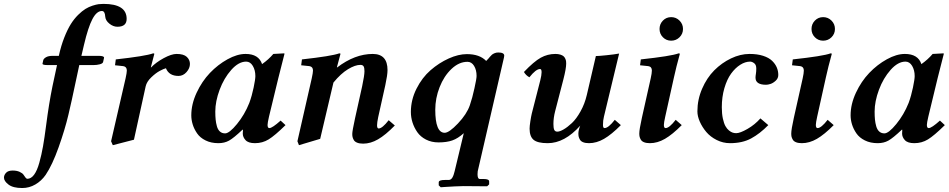

<svg xmlns="http://www.w3.org/2000/svg" viewBox="-113 -718 4823 976"><path d="M176.8 -387.2H128.9Q103 -387.2 103 -394Q106 -407.2 106.9 -412.1Q108.9 -419.9 120.8 -427Q132.8 -434.1 154.8 -434.1H186Q197.3 -485.4 213.6 -526.9Q230 -568.4 246.8 -595.2Q263.7 -622.1 283.9 -642.1Q304.2 -662.1 321.3 -672.6Q338.4 -683.1 357.4 -689.2Q376.5 -695.3 388.4 -696.8Q400.4 -698.2 413.1 -698.2Q530.8 -698.2 530.8 -622.1Q530.8 -582 483.9 -582Q462.4 -582 442.9 -597.9Q423.3 -613.8 421.9 -633.8Q420.4 -662.1 404.8 -662.1Q378.4 -662.1 356.7 -620.8Q335 -579.6 314 -490.2L300.8 -434.1H388.2Q416 -434.1 416 -424.8L411.1 -402.8Q409.2 -395 394 -391.1Q378.9 -387.2 362.8 -387.2H290Q288.1 -380.4 270 -293.9Q252 -207.5 234.6 -134Q217.3 -60.5 185.1 30.3Q152.8 121.1 119.1 170.9Q97.7 201.7 66.7 219.7Q35.6 237.8 0 237.8Q-46.9 237.8 -69.8 220.2Q-92.8 202.6 -92.8 185.1Q-92.8 171.4 -82 160.2Q-71.3 148.9 -48.8 148.9Q-27.8 148.9 -13.4 155.5Q1 162.1 6.3 169.9L16.6 184.6Q21.5 190.9 25.9 190.9Q44.9 190.9 60.3 170.2Q75.7 149.4 86.9 109.1Q98.1 68.8 105.7 25.6Q113.3 -17.6 121.1 -78.1Q135.7 -191.9 153.8 -279.8Z M654.8 -375Q679.7 -400.9 719.2 -422.4Q758.8 -443.8 784.7 -443.8Q820.8 -443.8 836.7 -428.7Q852.5 -413.6 852.5 -393.1Q852.5 -371.1 835.2 -351.6Q817.9 -332 794.4 -332Q746.1 -332 730.5 -371.1Q718.8 -368.2 698.7 -357.4Q678.7 -346.7 655.8 -324.7Q632.8 -302.7 627.4 -278.8L567.9 -7.8L460.4 20L451.7 0L525.4 -319.8Q531.7 -348.6 531.7 -359.4Q531.7 -378.9 513.7 -381.8L471.7 -386.2L475.6 -416Q626 -432.6 665.5 -446.8Q671.4 -446.8 671.4 -443.8L653.8 -376Z M1154.3 -194.8Q1167.5 -230.5 1176.3 -272.9Q1185.1 -315.4 1185.1 -331.1Q1185.1 -361.3 1172.1 -383.1Q1159.2 -404.8 1138.2 -404.8Q1100.1 -404.8 1062.7 -362.8Q1025.4 -320.8 1003.4 -261.7Q981.4 -202.6 981.4 -150.9Q981.4 -127.4 983.2 -110.1Q984.9 -92.8 989.7 -75.7Q994.6 -58.6 1005.1 -49.3Q1015.6 -40 1031.2 -40Q1052.7 -40 1091.6 -87.4Q1130.4 -134.8 1154.3 -194.8ZM1121.1 -39.1Q1121.1 -52.2 1122.1 -58.1L1120.1 -59.1Q1074.7 -16.1 1051.3 -3.2Q1027.8 9.8 997.1 9.8Q960 9.8 931.9 -4.2Q903.8 -18.1 888.7 -40.3Q873.5 -62.5 866.5 -85.7Q859.4 -108.9 859.4 -131.8Q859.4 -188.5 886.5 -246.6Q913.6 -304.7 954.1 -347.2Q994.6 -389.6 1043.7 -416.7Q1092.8 -443.8 1135.3 -443.8Q1202.1 -443.8 1219.2 -392.1Q1252.4 -415.5 1276.4 -443.8L1331.1 -446.8Q1333 -446.8 1333 -443.8L1301.8 -320.8L1254.4 -125Q1247.1 -93.3 1247.1 -83Q1247.1 -66.9 1256.3 -66.9Q1271 -66.9 1313.5 -105L1338.4 -82Q1283.7 -28.3 1252.4 -9.3Q1221.2 9.8 1183.1 9.8Q1149.4 9.8 1135.3 -5.6Q1121.1 -21 1121.1 -39.1Z M1600.6 -375Q1690.9 -443.8 1781.7 -443.8Q1856.9 -443.8 1856.9 -361.8Q1856.9 -336.9 1845.7 -285.2L1809.6 -123Q1803.7 -94.7 1803.7 -81.1Q1803.7 -64.9 1812 -64.9Q1830.1 -64.9 1862.8 -106.9L1894 -80.1Q1846.7 -31.7 1808.8 -9.8Q1771 12.2 1732.9 12.2Q1714.8 12.2 1702.6 7.3Q1690.4 2.4 1685.5 -6.1Q1680.7 -14.6 1679.2 -21.5Q1677.7 -28.3 1677.7 -37.1Q1677.7 -52.2 1691.9 -117.2L1728 -279.8Q1739.7 -335 1739.7 -356Q1739.7 -373 1735.4 -380.6Q1731 -388.2 1718.8 -388.2Q1692.4 -388.2 1656 -366.2Q1619.6 -344.2 1582 -298.3L1514.6 -12.2L1406.7 20L1398.9 0L1471.7 -319.8Q1478 -348.6 1478 -359.4Q1478 -378.9 1460 -381.8L1418 -386.2L1421.9 -416Q1572.3 -432.6 1611.8 -446.8Q1617.7 -446.8 1617.7 -443.8L1599.6 -376Z M2309.6 -332Q2309.6 -362.3 2296.9 -383.1Q2284.2 -403.8 2263.2 -403.8Q2220.2 -403.8 2181.9 -367.4Q2143.6 -331.1 2121.6 -274.7Q2099.6 -218.3 2099.6 -160.2Q2099.6 -43 2147.5 -43Q2169.9 -43 2214.8 -90.3Q2259.8 -137.7 2275.4 -183.1Q2288.6 -221.7 2298.8 -269.5Q2309.6 -317.9 2309.6 -332ZM2198.2 151.9 2244.6 -41Q2214.8 -14.2 2186.3 -4.2Q2157.7 5.9 2116.2 5.9Q2080.6 5.9 2052.5 -8.5Q2024.4 -22.9 2008.3 -46.1Q1992.2 -69.3 1983.9 -95.5Q1975.6 -121.6 1975.6 -148.9Q1975.6 -210.4 2004.2 -267.1Q2032.7 -323.7 2075.7 -361.1Q2118.7 -398.4 2168 -420.7Q2217.3 -442.9 2260.3 -442.9Q2325.2 -442.9 2358.4 -408.2Q2371.6 -421.4 2377.4 -429.2Q2383.3 -436 2387.5 -439.7Q2391.6 -443.4 2400.4 -447.3Q2409.2 -451.2 2419.4 -451.2Q2450.2 -451.2 2450.2 -435.1Q2450.2 -432.6 2449 -426.5Q2447.8 -420.4 2447.3 -418.9L2315.4 152.8Q2314.5 157.7 2314.5 168Q2314.5 191.9 2326.2 191.9H2345.2Q2373.5 191.9 2373.5 204.1V219.2L2363.3 229Q2281.7 228 2243.7 228Q2228 228 2199 229.5Q2169.9 231 2148.4 232.4L2127.4 233.9L2117.2 224.1V209Q2117.2 196.8 2148.4 196.8H2167.5Q2179.2 196.8 2186.3 185.1Q2193.4 173.3 2198.2 151.9Z M2751 -314.9 2709 -152.8Q2700.2 -119.1 2700.2 -87.9Q2700.2 -67.4 2704.3 -58.1Q2708.5 -48.8 2720.2 -48.8Q2732.4 -48.8 2752 -60.1Q2771.5 -71.3 2794.2 -92.5Q2816.9 -113.8 2838.1 -151.9Q2859.4 -189.9 2870.1 -235.8L2916 -433.1Q2930.7 -433.1 2970.7 -437.3Q3010.7 -441.4 3034.2 -445.8L2957 -125Q2952.1 -106 2952.1 -83Q2952.1 -66.9 2960 -66.9Q2979.5 -66.9 3012.2 -108.9L3043 -82Q2995.6 -34.2 2957.5 -12.2Q2919.4 9.8 2881.3 9.8Q2863.3 9.8 2851.6 5.1Q2839.8 0.5 2835 -8.1Q2830.1 -16.6 2828.6 -23.4Q2827.1 -30.3 2827.1 -39.1Q2827.1 -55.7 2836.4 -79.1Q2756.8 9.8 2671.4 9.8Q2619.6 9.8 2599.4 -7.3Q2579.1 -24.4 2579.1 -64Q2579.1 -76.7 2583 -101.8Q2586.9 -127 2590.3 -141.1L2633.3 -309.1Q2640.1 -335.9 2640.1 -351.1Q2640.1 -367.2 2632.3 -367.2Q2611.3 -367.2 2578.1 -325.2Q2560.5 -334.5 2550.3 -352.1Q2601.1 -405.3 2635.7 -424.6Q2670.4 -443.8 2710 -443.8Q2724.6 -443.8 2735.4 -440.4Q2746.1 -437 2751.7 -432.1Q2757.3 -427.2 2760.5 -419.9Q2763.7 -412.6 2764.4 -407.2Q2765.1 -401.9 2765.1 -395Q2765.1 -369.6 2751 -314.9Z M3256.8 -528.6Q3239.7 -545.9 3239.7 -570.8Q3239.7 -595.7 3256.8 -613.3Q3273.9 -630.9 3298.8 -630.9Q3323.7 -630.9 3341.3 -613.3Q3358.9 -595.7 3358.9 -570.8Q3358.9 -545.9 3341.3 -528.6Q3323.7 -511.2 3298.8 -511.2Q3273.9 -511.2 3256.8 -528.6ZM3313 -325.2 3268.6 -125Q3261.7 -94.2 3261.7 -83Q3261.7 -66.9 3270.5 -66.9Q3289.1 -66.9 3321.8 -108.9L3352.5 -82Q3305.2 -34.2 3267.1 -12.2Q3229 9.8 3190.9 9.8Q3172.9 9.8 3161.1 5.1Q3149.4 0.5 3144.5 -8.1Q3139.6 -16.6 3138.2 -23.4Q3136.7 -30.3 3136.7 -39.1Q3136.7 -59.6 3149.9 -119.1L3194.8 -319.8Q3200.7 -346.2 3200.7 -359.4Q3200.7 -378.9 3182.6 -381.8L3140.6 -386.2L3144.5 -416Q3298.3 -432.6 3336.9 -446.8Q3342.8 -446.8 3342.8 -443.8Q3324.2 -377 3313 -325.2Z M3598.1 9.8Q3562.5 9.8 3530.3 -6.3Q3498 -22.5 3477.3 -47.1Q3456.5 -71.8 3444.3 -99.6Q3432.1 -127.4 3432.1 -151.9Q3432.1 -211.9 3456.1 -267.1Q3480 -322.3 3517.8 -360.4Q3555.7 -398.4 3603 -421.1Q3650.4 -443.8 3697.3 -443.8Q3736.8 -443.8 3766.1 -434.3Q3795.4 -424.8 3811.8 -408.9Q3828.1 -393.1 3835.7 -375Q3843.3 -356.9 3843.3 -336.9Q3843.3 -319.8 3830.3 -307.9Q3817.4 -295.9 3804.2 -291.5Q3791 -287.1 3781.2 -287.1Q3727.5 -287.1 3727.5 -323.2Q3727.5 -331.5 3729.5 -342.8Q3731.4 -354 3731.4 -370.1Q3731.4 -388.7 3720.7 -396.7Q3710 -404.8 3700.2 -404.8Q3675.3 -404.8 3649.9 -388.7Q3624.5 -372.6 3603.5 -343.8Q3582.5 -314.9 3569.3 -270Q3556.2 -225.1 3556.2 -172.9Q3556.2 -140.1 3561.5 -115.5Q3566.9 -90.8 3574.5 -77.1Q3582 -63.5 3592.5 -54.9Q3603 -46.4 3611.8 -43.7Q3620.6 -41 3629.4 -41Q3648.9 -41 3686.8 -62.7Q3724.6 -84.5 3752.4 -116.2L3792.5 -82Q3749.5 -38.1 3705.1 -14.2Q3660.6 9.8 3598.1 9.8Z M4029.3 -528.6Q4012.2 -545.9 4012.2 -570.8Q4012.2 -595.7 4029.3 -613.3Q4046.4 -630.9 4071.3 -630.9Q4096.2 -630.9 4113.8 -613.3Q4131.3 -595.7 4131.3 -570.8Q4131.3 -545.9 4113.8 -528.6Q4096.2 -511.2 4071.3 -511.2Q4046.4 -511.2 4029.3 -528.6ZM4085.4 -325.2 4041 -125Q4034.2 -94.2 4034.2 -83Q4034.2 -66.9 4043 -66.9Q4061.5 -66.9 4094.2 -108.9L4125 -82Q4077.6 -34.2 4039.6 -12.2Q4001.5 9.8 3963.4 9.8Q3945.3 9.8 3933.6 5.1Q3921.9 0.5 3917 -8.1Q3912.1 -16.6 3910.6 -23.4Q3909.2 -30.3 3909.2 -39.1Q3909.2 -59.6 3922.4 -119.1L3967.3 -319.8Q3973.1 -346.2 3973.1 -359.4Q3973.1 -378.9 3955.1 -381.8L3913.1 -386.2L3917 -416Q4070.8 -432.6 4109.4 -446.8Q4115.2 -446.8 4115.2 -443.8Q4096.7 -377 4085.4 -325.2Z M4505.9 -194.8Q4519 -230.5 4527.8 -272.9Q4536.6 -315.4 4536.6 -331.1Q4536.6 -361.3 4523.7 -383.1Q4510.7 -404.8 4489.7 -404.8Q4451.7 -404.8 4414.3 -362.8Q4377 -320.8 4355 -261.7Q4333 -202.6 4333 -150.9Q4333 -127.4 4334.7 -110.1Q4336.4 -92.8 4341.3 -75.7Q4346.2 -58.6 4356.7 -49.3Q4367.2 -40 4382.8 -40Q4404.3 -40 4443.1 -87.4Q4481.9 -134.8 4505.9 -194.8ZM4472.7 -39.1Q4472.7 -52.2 4473.6 -58.1L4471.7 -59.1Q4426.3 -16.1 4402.8 -3.2Q4379.4 9.8 4348.6 9.8Q4311.5 9.8 4283.4 -4.2Q4255.4 -18.1 4240.2 -40.3Q4225.1 -62.5 4218 -85.7Q4210.9 -108.9 4210.9 -131.8Q4210.9 -188.5 4238 -246.6Q4265.1 -304.7 4305.7 -347.2Q4346.2 -389.6 4395.3 -416.7Q4444.3 -443.8 4486.8 -443.8Q4553.7 -443.8 4570.8 -392.1Q4604 -415.5 4627.9 -443.8L4682.6 -446.8Q4684.6 -446.8 4684.6 -443.8L4653.3 -320.8L4606 -125Q4598.6 -93.3 4598.6 -83Q4598.6 -66.9 4607.9 -66.9Q4622.6 -66.9 4665 -105L4689.9 -82Q4635.3 -28.3 4604 -9.3Q4572.8 9.8 4534.7 9.8Q4501 9.8 4486.8 -5.6Q4472.7 -21 4472.7 -39.1Z"/></svg>

Font: Linux Libertine G
Style: Bold Italic
Weight: 700
Italic angle: -11.5°
Designer: Philipp H. Poll
Foundry: Philipp H. Poll
Version: Version 4.1.0